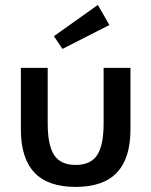

<svg xmlns="http://www.w3.org/2000/svg" viewBox="-20 -739 610 774"><path d="M64.1 -217.3V-465.5H172.3V-241.4Q172.3 -152.7 198.6 -113.4Q225 -74.1 285 -74.1Q345 -74.1 371.4 -113.4Q397.7 -152.7 397.7 -241.4V-465.5H505.9V-217.3Q505.9 -100.9 451.1 -43.2Q396.4 14.5 285 14.5Q173.6 14.5 118.9 -43.2Q64.1 -100.9 64.1 -217.3ZM231.8 -541.8 197.3 -593.2 374.5 -719.1 420.9 -638.2Z"/></svg>

Font: Spartan MB SemBd
Style: Regular
Weight: 600
Designer: Matt Bailey, Mirko Velimirovic
Foundry: Matt Bailey
Version: Version 1.005